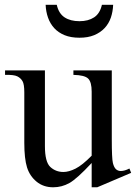

<svg xmlns="http://www.w3.org/2000/svg" viewBox="-20 -763 567 798"><path d="M444.6 -470.3V-185.1Q444.6 -104.1 449.2 -85.6Q453.8 -67.2 462.1 -59.7Q470.3 -52.3 482.1 -52.3Q497.9 -52.3 517.9 -62.6L525.1 -44.6L384.1 15.4H361V-85.6Q300 -20 268.5 -2.3Q236.9 15.4 201 15.4Q160.5 15.4 132.1 -7.9Q103.6 -31.3 92.3 -67.4Q81 -103.6 81 -169.2V-379Q81 -412.8 73.6 -425.6Q66.2 -438.5 52.1 -445.6Q37.9 -452.8 1 -451.8V-470.3H166.7V-155.9Q166.7 -89.7 189.2 -69Q211.8 -48.2 243.6 -48.2Q266.2 -48.2 294.1 -62.3Q322.1 -76.4 361 -115.9V-382.1Q361 -422.1 346.4 -436.4Q331.8 -450.8 285.1 -451.8V-470.3ZM310.3 -606.2Q274.4 -606.2 248.2 -616.9Q222.1 -627.7 205.1 -646.4Q188.2 -665.1 179.5 -690Q170.8 -714.9 169.7 -743.1H215.9Q224.1 -706.7 248.5 -690.8Q272.8 -674.9 310.3 -674.9Q346.7 -674.9 371 -690.8Q395.4 -706.7 403.6 -743.1H450.3Q449.2 -714.9 440.8 -690Q432.3 -665.1 414.9 -646.4Q397.4 -627.7 371.5 -616.9Q345.6 -606.2 310.3 -606.2Z"/></svg>

Font: MM Jasmine
Style: Regular
Weight: 400
Designer: Khon Soe Zaw Thu
Version: Version 1.00 July 11, 2016, initial release